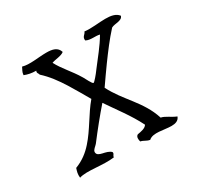

<svg xmlns="http://www.w3.org/2000/svg" viewBox="-145 -832 1040 1012"><g transform="rotate(-30 375.0 -326.0)"><path d="M688 -634C671 -656 642 -661 608 -661C568 -661 522 -653 480 -658C475 -642 456 -640 460 -615C485 -601 518 -610 543 -603C513 -551 472 -503 435 -454L429 -446C422 -436 391 -398 386 -399C378 -400 359 -441 354 -449L351 -454C319 -508 277 -550 252 -599C276 -608 309 -607 327 -622C317 -655 287 -662 250 -662C202 -662 143 -650 103 -662C97 -648 88 -638 87 -619C107 -611 129 -606 157 -606C150 -593 162 -587 162 -579C202 -543 233 -500 262 -454C287 -414 310 -373 334 -332C282 -271 246 -194 192 -134C163 -101 128 -74 83 -57C78 -41 72 -26 75 -2C123 -18 213 4 283 -6C282 -18 294 -19 291 -33C279 -46 259 -50 241 -54C224 -58 209 -63 209 -80C209 -94 228 -105 236 -115C281 -174 331 -236 374 -285C421 -215 472 -151 511 -73C501 -56 476 -52 453 -48C439 -41 441 -21 445 -9C465 -5 474 7 495 10C524 -17 584 3 629 3C653 3 673 -3 681 -25C652 -36 625 -60 601 -64C564 -181 475 -245 424 -348C448 -383 473 -418 498 -453C536 -505 574 -556 617 -603C639 -615 681 -607 688 -634Z"/></g></svg>

Font: Yuji Syuku Std R
Style: Regular
Weight: 400
Designer: Kataoka Yuji
Foundry: Kinuta Font Factory
Version: Version 3.000;hotconv 1.0.111;makeotfexe 2.5.65597